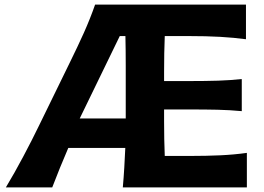

<svg xmlns="http://www.w3.org/2000/svg" viewBox="-20 -809 1140 829"><path d="M5.4 0Q43 -62.5 80.8 -133.8Q118.7 -205.1 148.9 -267.6L282.2 -540.5Q315.4 -607.9 342.3 -667.7Q369.1 -727.5 390.6 -789.1H1042V-639.6Q990.2 -646.5 931.2 -649.9Q872.1 -653.3 792 -653.3H691.4Q689.9 -616.2 689.2 -578.9Q688.5 -541.5 688.5 -498.5V-459H796.4Q869.1 -459 921.9 -460.7Q974.6 -462.4 1023.9 -467.8V-329.1Q971.7 -334 919.2 -335.2Q866.7 -336.4 795.4 -336.4H688.5V-284.7Q688.5 -243.7 689.2 -207.5Q689.9 -171.4 691.4 -135.7H803.7Q870.6 -135.7 930.4 -138.4Q990.2 -141.1 1045.9 -148.9V0H510.3Q514.2 -43.9 516.6 -85Q519 -126 521 -170.4H274.9Q256.3 -127.4 238.8 -84.2Q221.2 -41 205.6 0ZM522.9 -297.4V-524.9Q522.9 -594.2 521.5 -653.3H497.1L324.2 -297.4Z"/></svg>

Font: Pinar-DS3-FD Bold
Style: Regular
Weight: 700
Designer: Amin Abedi
Version: Version 3.000